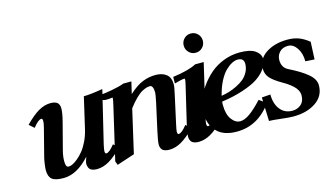

<svg xmlns="http://www.w3.org/2000/svg" viewBox="-77 -884 2004 1157"><g transform="rotate(-15 925.0 -305.5)"><path d="M281.2 -315.9 238.3 -150.9Q229 -115.2 229 -86.4Q229 -65.4 233.2 -56.2Q237.3 -46.9 248.5 -46.9Q258.3 -46.9 272.7 -53.7Q287.1 -60.5 305.7 -75.9Q324.2 -91.3 341.6 -112.5Q358.9 -133.8 374.8 -166.5Q390.6 -199.2 399.4 -236.3L444.8 -432.6Q484.4 -432.6 563.5 -445.8L485.8 -123Q478.5 -90.3 478.5 -81.1Q478.5 -64.9 486.8 -64.9Q505.9 -64.9 539.1 -107.4L569.8 -80.1Q522.5 -31.7 484.6 -9.8Q446.8 12.2 408.2 12.2Q393.6 12.2 382.8 8.8Q372.1 5.4 366.7 0.5Q361.3 -4.4 358.2 -11.7Q355 -19 354.2 -24.4Q353.5 -29.8 353.5 -36.6Q353.5 -46.9 364.7 -77.1Q284.7 12.2 200.2 12.2Q147.9 12.2 127.9 -4.9Q107.9 -22 107.9 -61.5Q107.9 -74.7 111.6 -100.1Q115.2 -125.5 118.7 -138.7L162.6 -309.6Q169.9 -337.9 169.9 -351.6Q169.9 -367.7 161.6 -367.7Q142.6 -367.7 109.4 -325.2L78.6 -352.5Q126 -400.9 163.8 -422.9Q201.7 -444.8 240.2 -444.8Q254.9 -444.8 265.6 -441.4Q276.4 -438 281.7 -433.1Q287.1 -428.2 290.3 -420.9Q293.5 -413.6 294.2 -408.2Q294.9 -402.8 294.9 -396Q294.9 -368.7 281.2 -315.9Z M818.8 -116.7 855 -280.3Q865.7 -329.1 865.7 -345.7Q865.7 -365.7 860.1 -377Q854.5 -388.2 846.7 -388.2Q834.5 -388.2 823.5 -385.3Q812.5 -382.3 795.2 -373.3Q777.8 -364.3 755.4 -342.3Q732.9 -320.3 707.5 -287.1L645.5 -17.1L534.7 19.5L525.9 -4.4L599.1 -319.3Q610.4 -366.7 610.4 -375.5Q610.4 -380.4 607.9 -380.4Q587.4 -377.4 573.2 -377.4Q547.4 -377.4 547.4 -385.3Q547.4 -387.7 552.2 -415.5Q565.4 -415.5 615.7 -424.6Q666 -433.6 694.3 -444.8H744.6L727.1 -370.6Q773.9 -413.6 813.5 -429.2Q853 -444.8 894.5 -444.8Q935.5 -444.8 961.2 -425Q986.8 -405.3 986.8 -361.8Q986.8 -343.8 973.1 -285.2L937.5 -123Q930.2 -89.8 930.2 -81.1Q930.2 -64.9 938.5 -64.9Q957.5 -64.9 990.7 -107.4L1021.5 -80.1Q974.1 -31.7 936.3 -9.8Q898.4 12.2 859.9 12.2Q845.2 12.2 834.5 8.8Q823.7 5.4 818.4 0.5Q813 -4.4 809.8 -11.7Q806.6 -19 805.9 -24.4Q805.2 -29.8 805.2 -36.6Q805.2 -54.7 818.8 -116.7Z M1122.3 -528.8Q1105 -546.4 1105 -571.3Q1105 -596.2 1122.3 -613.8Q1139.6 -631.3 1164.6 -631.3Q1189.5 -631.3 1206.8 -613.8Q1224.1 -596.2 1224.1 -571.3Q1224.1 -546.4 1206.8 -528.8Q1189.5 -511.2 1164.6 -511.2Q1139.6 -511.2 1122.3 -528.8ZM1043 12.2Q1028.3 12.2 1017.6 8.8Q1006.8 5.4 1001.5 0.5Q996.1 -4.4 992.9 -11.7Q989.7 -19 989 -24.4Q988.3 -29.8 988.3 -36.6Q988.3 -56.2 1002 -116.7L1054.2 -337.9Q1060.5 -364.7 1060.5 -372.1Q1060.5 -378.4 1056.2 -378.4Q1040 -377.9 994.6 -364.7L995.1 -405.8Q1094.2 -418.9 1142.6 -444.8H1195.8L1120.6 -123Q1113.3 -90.3 1113.3 -81.1Q1113.3 -64.9 1121.6 -64.9Q1140.6 -64.9 1173.8 -107.4L1204.6 -80.1Q1157.2 -31.7 1119.4 -9.8Q1081.5 12.2 1043 12.2Z M1435.1 -370.6Q1435.1 -406.2 1396.5 -406.2Q1380.4 -406.2 1361.1 -396.5Q1341.8 -386.7 1320.6 -366.5Q1299.3 -346.2 1279.5 -308.1Q1259.8 -270 1247.6 -220.2Q1272 -224.1 1295.7 -231.2Q1319.3 -238.3 1345.2 -251Q1371.1 -263.7 1390.4 -279.5Q1409.7 -295.4 1422.4 -319.3Q1435.1 -343.3 1435.1 -370.6ZM1546.9 -369.6Q1546.9 -356 1541.5 -339.8Q1536.1 -323.7 1516.8 -300Q1497.6 -276.4 1466.3 -256.1Q1435.1 -235.8 1376.5 -216.1Q1317.9 -196.3 1241.2 -185.5Q1240.2 -178.2 1240.2 -166.5Q1240.2 -106.4 1263.7 -74.7Q1287.1 -43 1316.9 -43Q1343.8 -43 1377.2 -66.4Q1410.6 -89.8 1456.5 -139.2L1500 -107.9Q1413.6 12.2 1281.2 12.2Q1198.7 12.2 1157 -31.5Q1115.2 -75.2 1115.2 -144.5Q1115.2 -182.6 1129.2 -224.4Q1143.1 -266.1 1170.2 -305.2Q1197.3 -344.2 1233.2 -375.5Q1269 -406.7 1317.6 -425.8Q1366.2 -444.8 1418.9 -444.8Q1485.4 -444.8 1516.1 -422.9Q1546.9 -400.9 1546.9 -369.6Z M1633.8 12.2Q1606.9 12.2 1556.9 6.1Q1506.8 0 1483.9 0L1479 -147.9L1533.2 -151.9Q1533.2 -94.2 1561 -58.6Q1588.9 -22.9 1637.2 -22.9Q1668.5 -22.9 1690.9 -42.2Q1713.4 -61.5 1713.4 -98.6Q1713.4 -115.2 1705.3 -130.9Q1697.3 -146.5 1682.4 -159.7Q1667.5 -172.9 1654.1 -182.4Q1640.6 -191.9 1621.6 -202.6Q1570.8 -231.9 1550 -255.9Q1529.3 -279.8 1529.3 -312Q1529.3 -374 1583.5 -409.4Q1637.7 -444.8 1717.3 -444.8Q1755.9 -444.8 1786.6 -433.6Q1817.4 -422.4 1850.1 -396L1845.2 -287.1L1788.6 -290.5Q1788.6 -340.3 1765.9 -374Q1743.2 -407.7 1710.9 -407.7Q1677.2 -407.7 1658 -387.2Q1638.7 -366.7 1638.7 -337.9Q1638.7 -290.5 1677.7 -271.5Q1750 -235.8 1790 -202.1Q1830.1 -168.5 1830.1 -130.4Q1830.1 -63.5 1774.2 -25.6Q1718.3 12.2 1633.8 12.2Z"/></g></svg>

Font: LL
Style: Bold Italic
Weight: 700
Italic angle: -11.5°
Designer: Philipp H. Poll
Foundry: Philipp H. Poll
Version: Version 2.7.x